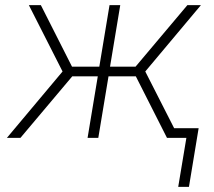

<svg xmlns="http://www.w3.org/2000/svg" viewBox="-20 -540 840 752"><path d="M678 192 710 0H634L512 -241H405L365 0H323L363 -241H263L60 0H7L225 -260L93 -520H140L262 -279H369L409 -520H451L411 -279H511L714 -520H767L549 -260L662 -38H758L720 192Z"/></svg>

Font: Iosevka Aile Extralight
Style: Italic
Weight: 200
Italic angle: -9°
Designer: Belleve Invis
Foundry: Belleve Invis
Version: Version 31.1.0; ttfautohint (v1.8.4)